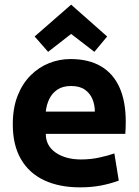

<svg xmlns="http://www.w3.org/2000/svg" viewBox="-20 -794 600 826"><path d="M324 12Q235 12 170 -18.5Q105 -49 70 -109.5Q35 -170 35 -259Q35 -329 55.5 -381.5Q76 -434 111.5 -469.5Q147 -505 191.5 -522.5Q236 -540 283 -540Q361 -540 414 -509Q467 -478 494 -418Q521 -358 521 -270Q521 -257 520.5 -242.5Q520 -228 519 -218H177Q177 -167 219.5 -137.5Q262 -108 329 -108Q370 -108 408.5 -116.5Q447 -125 472 -134L491 -17Q456 -4 415 4Q374 12 324 12ZM177 -314H388Q388 -342 378 -367Q368 -392 345.5 -408Q323 -424 286 -424Q250 -424 227 -408.5Q204 -393 192 -368Q180 -343 177 -314ZM187 -571 129 -637 286 -774 441 -637 386 -571 286 -648Z"/></svg>

Font: Ubuntu Sans Mono
Style: Bold
Weight: 700
Monospace: yes
Designer: Dalton Maag Ltd
Foundry: Dalton Maag Ltd
Version: Version 1.006